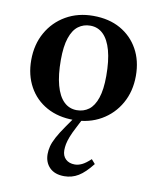

<svg xmlns="http://www.w3.org/2000/svg" viewBox="-81 -515 688 840"><g transform="rotate(10 263.0 -95.5)"><path d="M265.5 -32.5Q296 -32.5 318.8 -49.5Q341.5 -66.5 354.2 -104Q367 -141.5 367 -202Q367 -269.5 354.5 -315Q342 -360.5 318.2 -383.8Q294.5 -407 260.5 -407Q230.5 -407 207.5 -390Q184.5 -373 171.8 -335.5Q159 -298 159 -237Q159 -170.5 171.5 -124.8Q184 -79 207.8 -55.8Q231.5 -32.5 265.5 -32.5ZM260 12Q191 12 139.5 -16.5Q88 -45 59.8 -96.2Q31.5 -147.5 31.5 -214Q31.5 -283.5 61.8 -337Q92 -390.5 145 -421Q198 -451.5 266 -451.5Q336 -451.5 387 -422.8Q438 -394 466.2 -343.2Q494.5 -292.5 494.5 -225Q494.5 -156 464.2 -102.5Q434 -49 381 -18.5Q328 12 260 12ZM276.5 43Q262.5 69.5 255.2 88.5Q248 107.5 245.2 121.8Q242.5 136 242.5 149Q242.5 174.5 257.8 188.8Q273 203 298 203Q313.5 203 329.8 195.2Q346 187.5 368 167L384.5 186Q352.5 227 324 244.2Q295.5 261.5 261.5 261.5Q219.5 261.5 196.5 238.5Q173.5 215.5 173.5 178.5Q173.5 161.5 178 143.8Q182.5 126 195 102.5Q207.5 79 231 45.5L278.5 -22.5H310Z"/></g></svg>

Font: Newsreader 24pt SemiBold
Style: Regular
Weight: 600
Designer: Hugues Gentile
Foundry: Production Type
Version: Version 1.003